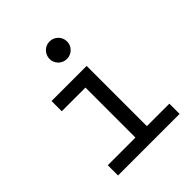

<svg xmlns="http://www.w3.org/2000/svg" viewBox="-206 -871 997 997"><g transform="rotate(-45 293.0 -372.0)"><path d="M82 0H534.2V-75.2H369.1V-517.6H111.3V-442.4H285.2V-75.2H82ZM322.8 -615.2C358.4 -615.2 387.2 -643.6 387.2 -679.2C387.2 -714.8 358.4 -743.7 322.8 -743.7C287.1 -743.7 258.3 -714.8 258.3 -679.2C258.3 -643.6 287.1 -615.2 322.8 -615.2Z"/></g></svg>

Font: Cascadia Code SemiLight
Style: Regular
Weight: 350
Monospace: yes
Designer: Aaron Bell
Foundry: Saja Typeworks
Version: Version 2404.023